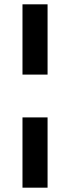

<svg xmlns="http://www.w3.org/2000/svg" viewBox="-20 -770 324 888"><path d="M84 -227H200V98H84ZM200 -425H84V-750H200Z"/></svg>

Font: Unbounded
Style: Regular
Weight: 400
Designer: Luke Prowse, Jean-Baptiste Morizot, Fátima Lázaro, Florian Runge
Foundry: NaN
Version: Version 1.701;gftools[0.9.28.dev5+ged2979d]